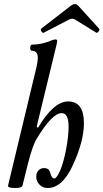

<svg xmlns="http://www.w3.org/2000/svg" viewBox="-20 -921 514 954"><path d="M198.2 -758.8Q191.9 -755.4 185.8 -764.9Q179.7 -774.4 185.1 -778.8L330.1 -891.1Q343.3 -900.9 352.1 -900.9Q361.8 -900.9 371.1 -890.1L472.2 -778.8Q476.6 -774.4 470.2 -765.1Q463.9 -755.9 458 -758.8L354 -823.2Q347.7 -828.1 338.9 -828.1Q330.1 -828.1 321.8 -823.2ZM55.2 13.2Q36.1 13.2 27.3 10Q18.6 6.8 20 1L161.1 -586.9Q168 -617.7 168 -632.8Q168 -668.9 138.2 -668.9Q132.8 -668.9 130.9 -676.5Q128.9 -684.1 131.3 -691.7Q133.8 -699.2 139.2 -699.2Q187.5 -699.2 238.8 -721.2Q248.5 -725.1 255.9 -725.1Q264.2 -725.1 264.2 -717.8Q264.2 -713.9 262.2 -704.1L162.1 -291L168.9 -286.1Q246.1 -417 318.8 -417Q397 -417 397 -309.1Q397 -219.2 341.8 -100.1Q290.5 13.2 215.8 13.2Q192.9 13.2 176.5 -3.4Q160.2 -20 160.2 -43Q160.2 -62.5 171.1 -74.2Q182.1 -85.9 199.2 -85.9Q224.1 -85.9 230 -61Q236.8 -34.2 250 -34.2Q261.2 -34.2 278.8 -73.2Q295.9 -113.8 308.3 -178.7Q320.8 -243.7 320.8 -292Q320.8 -358.9 286.1 -358.9Q239.3 -358.9 163.1 -232.9Q144.5 -205.6 120.1 -112.8L91.8 1Q88.9 13.2 55.2 13.2Z"/></svg>

Font: Junicode SmCond Medium
Style: Italic
Weight: 500
Width: 4
Italic angle: -11°
Designer: Peter S. Baker
Version: Version 2.206